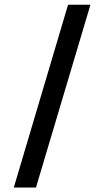

<svg xmlns="http://www.w3.org/2000/svg" viewBox="-20 -703 429 834"><path d="M39.9 111.7 275.7 -682.5H372.9L136.2 111.7Z"/></svg>

Font: Panamera Thin
Style: Regular
Weight: 100
Designer: Bastien Sozeau
Foundry: NBR — Bastien Sozeau
Version: Version 3.003;gftools[0.9.33]